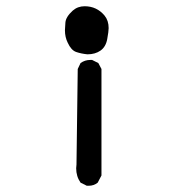

<svg xmlns="http://www.w3.org/2000/svg" viewBox="-20 -599 540 615"><path d="M264 -4H258L238 -14Q224 -34 224 -60L225 -72L229 -378L238 -397Q252 -407 269 -407H275L295 -397L305 -378V-37L293 -14Q281 -4 264 -4ZM260 -425Q240 -427 224 -432.5Q208 -438 197 -462Q188 -480 188 -502Q188 -509 189.5 -527Q191 -545 213 -565Q229 -579 251 -579Q290 -579 315 -549Q328 -533 328 -509Q328 -499 323.5 -474Q319 -449 302 -437Q285 -425 260 -425Z"/></svg>

Font: Xiaolai Mono SC
Style: Regular
Weight: 400
Monospace: yes
Designer: LXGW / Nozomi Seto
Version: Version 3.113;September 30, 2024